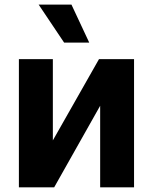

<svg xmlns="http://www.w3.org/2000/svg" viewBox="-20 -797 651 817"><path d="M204.9 -199.6V-545.5H60.4V0H210.6L406.2 -346.9V0H550.4V-545.5H401.3ZM144.5 -777.3 252.8 -615.8H359.7L284.1 -777.3Z"/></svg>

Font: Margiela Sans
Style: Bold
Weight: 700
Designer: Stefan Endress, Andreas Faust
Version: Version 1.100;FEAKit 1.0